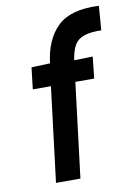

<svg xmlns="http://www.w3.org/2000/svg" viewBox="-82 -759 564 813"><g transform="rotate(-10 200.5 -352.0)"><path d="M393 -601Q345 -602 317.5 -592Q290 -582 277 -559Q264 -536 258 -496L338 -498L328 -405H247L197 2H92L142 -405H64L75 -498L155 -501Q167 -602 223.5 -656.5Q280 -711 401 -705Z"/></g></svg>

Font: Kulim Park SemiBold
Style: Italic
Weight: 600
Italic angle: -8°
Designer: Noponies / Dale Sattler
Foundry: Noponies
Version: Version 1.000; ttfautohint (v1.8.3)